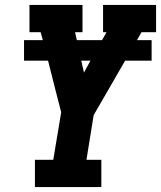

<svg xmlns="http://www.w3.org/2000/svg" viewBox="-20 -755 650 775"><path d="M121 0V-110H195L227 -302L204 -391L174 -510H77V-593H153L144 -625H99V-735H313V-625H283L290 -593H392L410 -625H396V-735H610V-625H551L533 -593H592V-510H485L358 -290L329 -110H389V0ZM319 -462 345 -510H308Z"/></svg>

Font: Iosevka Slab XBdExObl
Style: Regular
Weight: 800
Width: 7
Italic angle: -9°
Monospace: yes
Designer: Belleve Invis
Foundry: Belleve Invis
Version: Version 11.1.0; ttfautohint (v1.8.3)